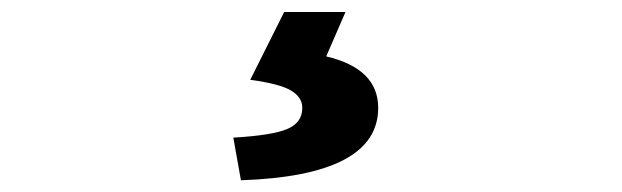

<svg xmlns="http://www.w3.org/2000/svg" viewBox="-20 -25 1040 321"><path d="M382.8 276.4 370.1 205.1Q436.5 201.2 460.9 190.4Q485.4 179.7 485.4 155.3Q485.4 137.7 466.8 126.5Q448.2 115.2 398.4 108.4L455.1 -4.9H557.6L525.4 69.3Q612.3 89.8 612.3 155.3Q612.3 268.6 382.8 276.4Z"/></svg>

Font: Gen Shin Gothic Monospace Heavy
Style: Bold
Weight: 800
Designer: [Source Han Sans]
Ryoko NISHIZUKA  (kana & ideographs); Paul D. Hunt (Latin, Greek & Cyrillic); Wenlong ZHANG  (bopomofo
Version: Version 1.002.20150607